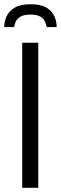

<svg xmlns="http://www.w3.org/2000/svg" viewBox="-24 -888 288 908"><path d="M81 0V-686H157V0ZM-4 -760Q-4 -786 7 -810.5Q18 -835 45 -851.5Q72 -868 121 -868Q170 -868 196.5 -851.5Q223 -835 233.5 -810.5Q244 -786 244 -760H197Q195 -771 189 -785Q183 -799 167.5 -809Q152 -819 120 -819Q89 -819 72.5 -809Q56 -799 50 -785Q44 -771 43 -760Z"/></svg>

Font: Archivo SemiCondensed Light
Style: Regular
Weight: 300
Width: 4
Designer: Hector Gatti
Foundry: Omnibus-Type
Version: Version 2.001